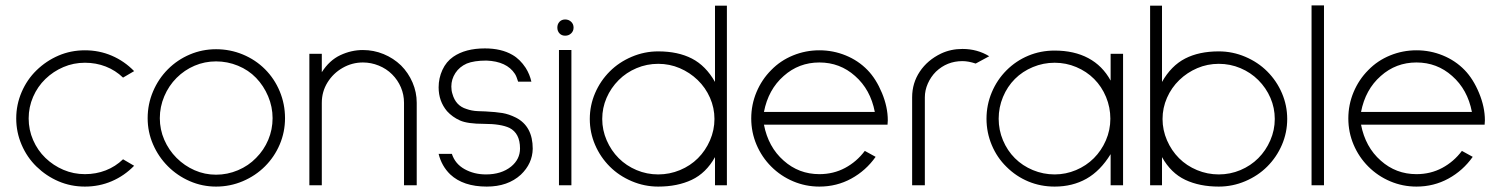

<svg xmlns="http://www.w3.org/2000/svg" viewBox="-20 -685 5551 710"><path d="M115 -69Q80 -103 60 -149.5Q40 -196 40 -247Q40 -298 60 -344.5Q80 -391 115 -425Q151 -460 196.5 -479.5Q242 -499 294 -499Q347 -499 393.5 -479Q440 -459 476 -422L435 -398Q407 -425 371 -439Q335 -453 294 -453Q252 -453 214.5 -437Q177 -421 148 -393Q119 -365 102.5 -327Q86 -289 86 -247Q86 -205 102.5 -167Q119 -129 148 -101Q177 -73 214.5 -57Q252 -41 294 -41Q335 -41 371 -55Q407 -69 435 -96L476 -72Q440 -35 393.5 -15Q347 5 294 5Q242 5 196.5 -14.5Q151 -34 115 -69Z M601 -70Q566 -105 546 -151Q526 -197 526 -248Q526 -300 546 -347Q566 -394 601 -429Q636 -464 682 -483.5Q728 -503 779 -503Q831 -503 878 -483.5Q925 -464 960 -429Q995 -394 1014.5 -347Q1034 -300 1034 -248Q1034 -197 1014.5 -151Q995 -105 960 -70Q925 -35 878 -15Q831 5 779 5Q728 5 682 -15Q636 -35 601 -70ZM633 -397Q604 -368 587.5 -329Q571 -290 571 -248Q571 -206 587.5 -168Q604 -130 633 -101Q662 -72 699.5 -55.5Q737 -39 779 -39Q821 -39 860 -55.5Q899 -72 927 -101Q956 -130 972 -168Q988 -206 988 -248Q988 -290 971.5 -329Q955 -368 927 -397Q899 -426 860 -442Q821 -458 779 -458Q737 -458 699.5 -442Q662 -426 633 -397Z M1474 0V-305Q1474 -335 1462.5 -362Q1451 -389 1430 -410Q1409 -431 1380.5 -442.5Q1352 -454 1322 -454Q1282 -454 1247 -434Q1212 -414 1191 -380Q1170 -346 1170 -305V0H1124V-486H1170V-418Q1198 -462 1238.5 -481Q1279 -500 1322 -500Q1362 -500 1398.5 -485Q1435 -470 1463 -443Q1490 -416 1505.5 -380Q1521 -344 1521 -305V0Z M1780 5Q1693 5 1645 -40Q1613 -71 1602 -116H1651Q1663 -79 1698 -59.5Q1733 -40 1777 -40Q1834 -40 1870 -69Q1903 -96 1903 -136Q1903 -192 1864 -212Q1832 -227 1770 -227Q1709 -227 1681 -239.5Q1653 -252 1633 -274Q1602 -311 1602 -362Q1602 -396 1616 -426.5Q1630 -457 1656 -475Q1701 -506 1773 -506Q1834 -506 1875 -482Q1903 -466 1924 -434Q1939 -410 1945 -383H1896Q1890 -403 1884 -412Q1854 -458 1779 -461Q1733 -461 1706 -450Q1679 -438 1664 -415Q1649 -392 1649 -365Q1649 -350 1653 -338Q1665 -294 1705 -282Q1724 -275 1747.5 -274Q1771 -273 1775 -273Q1814 -271 1838 -267Q1862 -263 1888 -250Q1950 -218 1950 -135Q1949 -80 1906 -39Q1858 5 1780 5Z M2041 -583Q2041 -596 2049 -604.5Q2057 -613 2070 -613Q2083 -613 2092 -604.5Q2101 -596 2101 -583Q2101 -570 2092 -561.5Q2083 -553 2070 -553Q2057 -553 2049 -561.5Q2041 -570 2041 -583ZM2047 0V-500H2093V0Z M2235 -69Q2200 -104 2180.5 -149.5Q2161 -195 2161 -245Q2161 -295 2180.5 -340.5Q2200 -386 2235 -421Q2269 -455 2316 -475Q2363 -495 2414 -495Q2487 -495 2538.5 -468.5Q2590 -442 2624 -382V-664H2668V0H2624V-104Q2591 -45 2538 -20Q2485 5 2414 5Q2363 5 2316 -15Q2269 -35 2235 -69ZM2268 -389Q2239 -360 2223 -323Q2207 -286 2207 -245Q2207 -204 2223.5 -166Q2240 -128 2268 -100Q2296 -72 2334 -56Q2372 -40 2414 -40Q2456 -40 2494.5 -56Q2533 -72 2561 -100Q2589 -128 2605.5 -166Q2622 -204 2622 -245Q2622 -286 2605.5 -323.5Q2589 -361 2560 -389Q2531 -417 2493.5 -433Q2456 -449 2414 -449Q2372 -449 2334 -433Q2296 -417 2268 -389Z M2805 -224Q2821 -141 2878 -91Q2934 -41 3010 -41Q3062 -41 3105 -64Q3148 -87 3178 -127L3218 -105Q3182 -54 3128 -24.5Q3074 5 3010 5Q2959 5 2913 -14.5Q2867 -34 2832 -69Q2797 -104 2777.5 -150Q2758 -196 2758 -247Q2758 -298 2777.5 -344.5Q2797 -391 2832 -426Q2866 -461 2912.5 -480Q2959 -499 3010 -499Q3061 -499 3107.5 -480Q3154 -461 3188 -426Q3220 -393 3241.5 -341Q3263 -289 3263 -240L3262 -224ZM2878 -404Q2821 -354 2805 -271H3215Q3199 -354 3142 -404Q3086 -454 3010 -454Q2934 -454 2878 -404Z M3588 -450Q3561 -459 3539 -459Q3482 -459 3441 -420Q3422 -401 3411 -376Q3400 -351 3400 -325V0H3353V-325Q3353 -378 3381.5 -420.5Q3410 -463 3460 -487Q3496 -504 3539 -504Q3594 -504 3638 -477Z M4087 0V-115Q4049 -53 3997.5 -24Q3946 5 3880 5Q3828 5 3782.5 -14Q3737 -33 3702 -68Q3667 -102 3647.5 -148.5Q3628 -195 3628 -246Q3628 -297 3647.5 -343.5Q3667 -390 3702 -425Q3737 -460 3782.5 -479Q3828 -498 3880 -498Q3952 -498 4004.5 -470Q4057 -442 4087 -387V-486H4133V0ZM3733 -393Q3705 -365 3689 -326.5Q3673 -288 3673 -246Q3673 -204 3689 -166Q3705 -128 3733 -100Q3761 -72 3799.5 -56Q3838 -40 3880 -40Q3921 -40 3959 -56Q3997 -72 4025 -100Q4053 -128 4069.5 -166Q4086 -204 4086 -246Q4086 -288 4070 -326.5Q4054 -365 4026 -393Q3998 -421 3960 -437Q3922 -453 3880 -453Q3838 -453 3799.5 -437Q3761 -421 3733 -393Z M4277 -104V0H4233V-664H4277V-382Q4311 -442 4362.5 -468.5Q4414 -495 4487 -495Q4538 -495 4585 -475Q4632 -455 4666 -421Q4701 -386 4720.5 -340.5Q4740 -295 4740 -245Q4740 -195 4720.5 -149.5Q4701 -104 4666 -69Q4632 -35 4585 -15Q4538 5 4487 5Q4416 5 4363 -20Q4310 -45 4277 -104ZM4341 -389Q4312 -361 4295.5 -323.5Q4279 -286 4279 -245Q4279 -204 4295.5 -166Q4312 -128 4340 -100Q4368 -72 4406.5 -56Q4445 -40 4487 -40Q4529 -40 4567 -56Q4605 -72 4633 -100Q4661 -128 4677.5 -166Q4694 -204 4694 -245Q4694 -286 4678 -323Q4662 -360 4633 -389Q4605 -417 4567 -433Q4529 -449 4487 -449Q4445 -449 4407.5 -433Q4370 -417 4341 -389Z M4830 0V-665H4876V0Z M5013 -224Q5029 -141 5086 -91Q5142 -41 5218 -41Q5270 -41 5313 -64Q5356 -87 5386 -127L5426 -105Q5390 -54 5336 -24.5Q5282 5 5218 5Q5167 5 5121 -14.5Q5075 -34 5040 -69Q5005 -104 4985.5 -150Q4966 -196 4966 -247Q4966 -298 4985.5 -344.5Q5005 -391 5040 -426Q5074 -461 5120.5 -480Q5167 -499 5218 -499Q5269 -499 5315.5 -480Q5362 -461 5396 -426Q5428 -393 5449.5 -341Q5471 -289 5471 -240L5470 -224ZM5086 -404Q5029 -354 5013 -271H5423Q5407 -354 5350 -404Q5294 -454 5218 -454Q5142 -454 5086 -404Z"/></svg>

Font: Sulphur Point Light
Style: Regular
Weight: 300
Designer: Noponies / Dale Sattler
Foundry: Noponies
Version: Version 1.000; ttfautohint (v1.8)